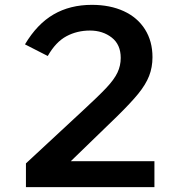

<svg xmlns="http://www.w3.org/2000/svg" viewBox="-20 -772 744 792"><path d="M87 -98V0H617V-107H272L464 -293C501.3 -329.7 530.2 -360.5 550.5 -385.5C570.8 -410.5 585.7 -434.8 595 -458.5C604.3 -482.2 609 -508 609 -536C609 -580 598.7 -618.3 578 -651C557.3 -683.7 528.2 -708.7 490.5 -726C452.8 -743.3 409 -752 359 -752C299 -752 246.3 -738.8 201 -712.5C155.7 -686.2 116.3 -645 83 -589L177 -541C199 -579.7 224.7 -606.8 254 -622.5C283.3 -638.2 315.7 -646 351 -646C386.3 -646 416.3 -636.3 441 -617C465.7 -597.7 478 -569.7 478 -533C478 -511.7 473.5 -491.5 464.5 -472.5C455.5 -453.5 440.2 -432.5 418.5 -409.5C396.8 -386.5 365 -355.7 323 -317Z"/></svg>

Font: Morrison SemiBold
Style: Regular
Weight: 600
Designer: Pablo Impallari, Rodrigo Fuenzalida (Modified by Dan O. Williams)
Version: Version 0.030; ttfautohint (v1.8.1)